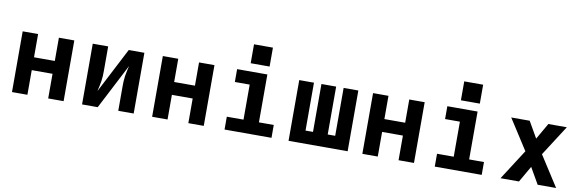

<svg xmlns="http://www.w3.org/2000/svg" viewBox="-52 -1185 4904 1619"><g transform="rotate(10 2400.0 -375.5)"><path d="M79 0V-520H211V-321H389V-520H521V0H389V-211H211V0Z M679 0V-520H811V-312Q811 -289 810 -266.5Q809 -244 805.5 -221.5Q802 -199 797 -177Q792 -155 787 -133L987 -520H1121V0H989V-208Q989 -231 990 -253.5Q991 -276 994.5 -298.5Q998 -321 1003 -343Q1008 -365 1013 -387L813 0Z M1279 0V-520H1411V-321H1589V-520H1721V0H1589V-211H1411V0Z M1899 0V-110H2042V-410H1915V-520H2174V-110H2301V0ZM2019 -589V-751H2181V-589Z M2447 0V-520H2573V-110H2637V-520H2763V-110H2827V-520H2953V0Z M3079 0V-520H3211V-321H3389V-520H3521V0H3389V-211H3211V0Z M3699 0V-110H3842V-410H3715V-520H3974V-110H4101V0ZM3819 -589V-751H3981V-589Z M4262 0 4429 -260 4262 -520H4420L4500 -381L4580 -520H4738L4571 -260L4738 0H4580L4500 -139L4420 0Z"/></g></svg>

Font: Iosevka SS04 XBd Ex
Style: Regular
Weight: 800
Width: 7
Monospace: yes
Designer: Belleve Invis
Foundry: Belleve Invis
Version: Version 19.0.0; ttfautohint (v1.8.4)